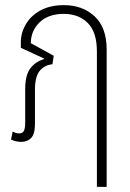

<svg xmlns="http://www.w3.org/2000/svg" viewBox="-20 -545 507 747"><path d="M63 7Q42 7 23 -2L29 -33Q35 -30 41 -28Q47 -26 54 -26Q68 -26 73 -36Q78 -46 78 -68V-197Q78 -253 98 -279Q118 -305 151 -315L152 -317L61 -359V-380Q61 -417 80.5 -450.5Q100 -484 137.5 -504.5Q175 -525 229 -525Q301 -525 348 -481.5Q395 -438 395 -352V182H357V-345Q357 -420 321.5 -455.5Q286 -491 228 -491Q168 -491 134 -458Q100 -425 100 -377L189 -328L184 -295Q153 -292 134.5 -269.5Q116 -247 116 -196V-63Q116 -23 101 -8Q86 7 63 7Z"/></svg>

Font: Noto Sans Thai UI Cond ExtLt
Style: Regular
Weight: 200
Width: 3
Designer: Monotype Design Team
Foundry: Monotype Imaging Inc.
Version: Version 2.000; ttfautohint (v1.8.4.7-5d5b)